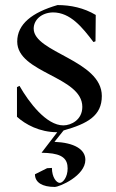

<svg xmlns="http://www.w3.org/2000/svg" viewBox="-20 -506 458 758"><path d="M47 -45C80 -15 136 16 206 16L144 97L167 98C227 102 247 122 247 159C247 194 228 216 216 216C203 216 185 194 185 157L166 158L118 182C118 215 148 232 196 232C215 232 317 188 317 125C317 83 272 57 195 54L231 9C326 -18 382 -49 382 -127C382 -269 113 -298 113 -393C113 -427 143 -456 189 -457C258 -457 305 -398 349 -340L357 -343L358 -447C311 -475 259 -486 207 -486C107 -457 48 -411 48 -342C48 -217 305 -205 305 -84C305 -33 261 -11 230 -11C163 -11 94 -102 57 -167L47 -162Z"/></svg>

Font: Mazius Display
Style: Regular
Weight: 400
Designer: Alberto Casagrande & Collletttivo
Foundry: Collletttivo
Version: Version 2.000;Glyphs 3.2 (3217)